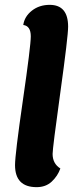

<svg xmlns="http://www.w3.org/2000/svg" viewBox="-20 -762 311 792"><path d="M185 -742Q261 -742 261 -652Q261 -612 229 -381.5Q197 -151 197 -127Q197 -87 229 -67Q218 -36 193.5 -13Q169 10 131 10Q42 10 42 -81Q42 -125 74.5 -349Q107 -573 107 -612Q107 -655 76 -659Q81 -694 111.5 -718Q142 -742 185 -742Z"/></svg>

Font: Overlock Black
Style: Italic
Weight: 900
Designer: Dario Muhafara
Foundry: Dario Manuel Muhafara
Version: Version 1.002